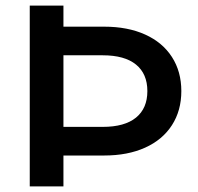

<svg xmlns="http://www.w3.org/2000/svg" viewBox="-20 -664 707 684"><path d="M351 -110H206V0H86V-644H206V-569H351Q435 -569 497 -541Q559 -513 592.5 -461Q626 -409 626 -339.5Q626 -270 592.5 -218Q559 -166 497 -138Q435 -110 351 -110ZM346 -467H206V-212H346Q424 -212 464.5 -245Q505 -278 505 -339.5Q505 -401 464.5 -434Q424 -467 346 -467Z"/></svg>

Font: Montserrat Ace
Style: Bold
Weight: 600
Designer: Julieta Ulanovsky
Foundry: Julieta Ulanovsky
Version: Version 1